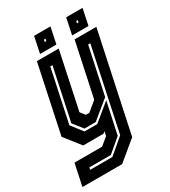

<svg xmlns="http://www.w3.org/2000/svg" viewBox="-236 -774 956 1078"><g transform="rotate(-30 242.0 -235.5)"><path d="M93.5 0 12.5 -103 105 -540H246.5L168.5 -172L192.5 -141.5H215L275.5 -191.5L349.5 -540H490.5L355 97L230.5 200H-27L3 59H182L231 18.5L237 -10L225 0ZM59 138H203L302 54L415 -477H401L336 -173.5L220 -78.5H147L98 -141L169.5 -477H155.5L83 -137L139 -64.5H222L332.5 -155.5L288.5 50L201 124H62ZM348.5 -566 370.5 -671H476.5L454.5 -566ZM140.5 -566 162.5 -671H268.5L246.5 -566ZM197 -611H207L210 -625H200ZM406 -611H416L419 -625H409Z"/></g></svg>

Font: Tourney Condensed Regular
Style: Bold Italic
Weight: 700
Width: 3
Italic angle: -12°
Designer: Tyler Finck
Foundry: Etcetera Type Co
Version: Version 1.010; ttfautohint (v1.8.3)